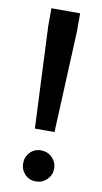

<svg xmlns="http://www.w3.org/2000/svg" viewBox="-86 -780 439 829"><g transform="rotate(10 133.5 -365.0)"><path d="M70 -659V-739H196V-659L176 -215H90ZM66 -59Q66 -87 85 -107Q104 -127 133 -127Q162 -127 182 -107Q202 -87 202 -59Q202 -31 182 -11Q162 9 133 9Q104 9 85 -11Q66 -31 66 -59Z"/></g></svg>

Font: Be Vietnam SemiBold
Style: Regular
Weight: 600
Designer: Gabriel Lam
Foundry: TypeRant
Version: Version 4.000